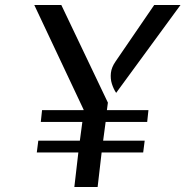

<svg xmlns="http://www.w3.org/2000/svg" viewBox="-20 -747 741 767"><path d="M277 0 293 -138H127L133 -185H299L309 -260H143L148 -307H314V-309L117 -727H225L411 -337L407 -307H573L568 -260H402L392 -185H558L552 -138H386L370 0ZM444 -376Q433.5 -391.5 427 -412Q420.5 -432.5 423 -455.5Q425.5 -478.5 442 -502L596 -727H701Z"/></svg>

Font: Expletus Sans
Style: Italic
Weight: 400
Italic angle: -7°
Designer: Jasper de Waard
Foundry: Designtown
Version: Version 7.500